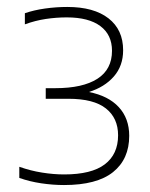

<svg xmlns="http://www.w3.org/2000/svg" viewBox="-20 -834 432 552"><path d="M164 -302Q132 -302 98.5 -307Q65 -312 35.5 -322.5V-354.5Q68 -343 101 -337.8Q134 -332.5 164.5 -332.5Q243 -332.5 281.2 -361.5Q319.5 -390.5 319.5 -445Q319.5 -494.5 284.5 -522.2Q249.5 -550 177 -550H111.5V-580.5H139Q218 -580.5 260 -607.5Q302 -634.5 302 -688Q302 -734 268.5 -759Q235 -784 172 -784Q142 -784 111.8 -779.5Q81.5 -775 51.5 -764V-796Q77.5 -805 109.5 -809.5Q141.5 -814 173.5 -814Q250 -814 292 -781.2Q334 -748.5 334 -689.5Q334 -644.5 307.2 -614Q280.5 -583.5 235.5 -569.5Q291.5 -558.5 321.5 -526Q351.5 -493.5 351.5 -443.5Q351.5 -376.5 305 -339.2Q258.5 -302 164 -302Z"/></svg>

Font: Encode Sans SmExp Th
Style: Regular
Weight: 100
Width: 6
Designer: Multiple Designers
Foundry: Impallari Type
Version: Version 3.002; ttfautohint (v1.8.3) -l 8 -r 50 -G 200 -x 14 